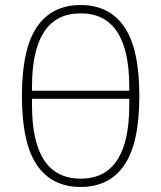

<svg xmlns="http://www.w3.org/2000/svg" viewBox="-20 -730 640 762"><path d="M300 12Q186 12 126.5 -75Q67 -162 67 -349Q67 -536 126.5 -623Q186 -710 300 -710Q414 -710 473.5 -623Q533 -536 533 -349Q533 -162 473.5 -75Q414 12 300 12ZM300 -21Q397 -21 445 -94.5Q493 -168 493 -311V-338H107V-311Q107 -168 155 -94.5Q203 -21 300 -21ZM107 -370H493V-387Q493 -530 445 -603.5Q397 -677 300 -677Q203 -677 155 -603.5Q107 -530 107 -387Z"/></svg>

Font: IBM Plex Mono ExtLt
Style: Regular
Weight: 200
Monospace: yes
Designer: Mike Abbink, Paul van der Laan, Pieter van Rosmalen
Foundry: Bold Monday
Version: Version 2.3